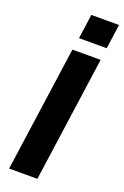

<svg xmlns="http://www.w3.org/2000/svg" viewBox="-170 -952 648 1003"><g transform="rotate(20 153.5 -450.5)"><path d="M24 0H181L279 -697H122ZM134 -765H288L307 -901H153Z"/></g></svg>

Font: HK Grotesk Black
Style: Italic
Weight: 900
Italic angle: -16°
Designer: Alfredo Marco Pradil
Foundry: Hanken Design Co.
Version: Version 3.001;FEAKit 1.0